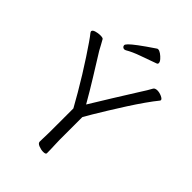

<svg xmlns="http://www.w3.org/2000/svg" viewBox="-255 -990 1109 1109"><g transform="rotate(45 300.0 -435.5)"><path d="M415 -816Q366 -798 317.5 -781Q269 -764 235 -744Q229 -741 224 -741Q217 -741 212 -746Q207 -751 207 -758Q207 -764 219 -776.5Q231 -789 263.5 -813.5Q296 -838 357 -879Q359 -880 363 -880Q373 -880 386.5 -870.5Q400 -861 411 -848.5Q422 -836 422 -826Q422 -819 415 -816ZM258 -292Q237 -330 210.5 -375.5Q184 -421 155.5 -467Q127 -513 100 -554Q73 -595 52 -625.5Q31 -656 20 -669Q15 -676 15 -679Q15 -690 33.5 -695.5Q52 -701 69 -701Q90 -701 94 -695Q102 -682 111 -664.5Q120 -647 128 -633Q169 -567 211.5 -498.5Q254 -430 294 -360Q338 -432 377 -495Q416 -558 462 -631Q475 -651 485 -667.5Q495 -684 503 -699Q506 -704 513 -706.5Q520 -709 527 -709Q545 -709 563.5 -700.5Q582 -692 582 -683Q582 -682 580 -678Q557 -650 527.5 -608Q498 -566 467.5 -518.5Q437 -471 409 -425.5Q381 -380 360 -345Q339 -310 330 -293V-107Q330 -95 331 -74Q332 -53 332.5 -33Q333 -13 333 -1Q333 9 312 9Q295 9 275.5 1.5Q256 -6 256 -19Q256 -27 256.5 -43.5Q257 -60 257.5 -78Q258 -96 258 -108Z"/></g></svg>

Font: Moon Stars Kai HW
Style: Regular
Weight: 400
Designer: GuiWonder
Version: Version 1.101